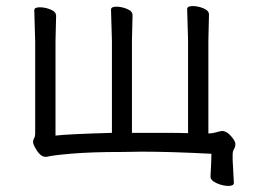

<svg xmlns="http://www.w3.org/2000/svg" viewBox="-20 -502 841 633"><path d="M751 101Q751 111 733 111Q715 111 694.5 102Q674 93 674 80V79Q677 28 677 5Q544 -2 447 -2L382 -1Q282 -1 217 4.5Q152 10 134 15H130Q112 15 96 -15Q89 -27 89 -34Q89 -41 92.5 -46.5Q96 -52 96 -64V-366L93 -468Q93 -478 111 -478Q129 -478 147 -470.5Q165 -463 165 -450L163 -366V-55Q206 -60 349 -64V-368L346 -470Q346 -480 363.5 -480Q381 -480 399 -472.5Q417 -465 417 -452L415 -368V-64H529Q575 -64 600 -63V-370L597 -472Q597 -482 615 -482Q633 -482 651 -474.5Q669 -467 669 -454L667 -370V-62Q680 -62 691.5 -65.5Q703 -69 711 -70H713Q727 -70 741.5 -53.5Q756 -37 756 -27.5Q756 -18 751.5 -10.5Q747 -3 747 7V25L751 100Z"/></svg>

Font: LXGW WenKai TC
Style: Regular
Weight: 400
Designer: LXGW / Fontworks Inc.
Foundry: LXGW / Fontworks Inc.
Version: Version 1.330